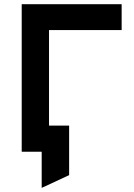

<svg xmlns="http://www.w3.org/2000/svg" viewBox="-20 -720 635 911"><path d="M177.8 171.4V0H125.8V-124.2H308V111ZM83 0V-700H557.2V-577.2H212.6V0Z"/></svg>

Font: Overpass
Style: Regular
Weight: 400
Designer: Delve Withrington, Dave Bailey, Thomas Jockin
Foundry: Delve Fonts LLC
Version: Version 4.000